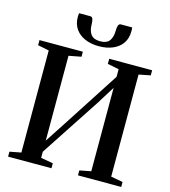

<svg xmlns="http://www.w3.org/2000/svg" viewBox="-136 -1074 1047 1182"><g transform="rotate(15 387.0 -483.0)"><path d="M26.5 0V-31.5L99 -45.5V-696L27.5 -710.5V-743H304V-711L225 -696V-155L309.5 -284.5L544.5 -647.5V-696L472 -710.5V-743H745.5V-710.5L671.5 -696V-45.5L747.5 -31.5V0H472V-31.5L544.5 -45.5V-577L472.5 -461.5L225 -84.5V-45.5L303 -31.5V0ZM291 -966Q304 -966 308.2 -953Q312.5 -940 312.5 -922.5Q312.5 -879.5 330.2 -856Q348 -832.5 389.5 -832.5Q431 -832.5 448.5 -856Q466 -879.5 466 -922.5Q466 -940 470.2 -953Q474.5 -966 487.5 -966H558.5Q559.5 -960 559.8 -953.5Q560 -947 560 -940.5Q560 -897 538.8 -865.8Q517.5 -834.5 479 -817.8Q440.5 -801 389 -801Q339 -801 300.5 -817.8Q262 -834.5 240.2 -865.8Q218.5 -897 218.5 -940.5Q218.5 -947 219 -953.5Q219.5 -960 220 -966Z"/></g></svg>

Font: Merriweather 96pt SemiBold
Style: Regular
Weight: 600
Version: Version 2.100